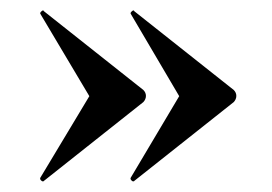

<svg xmlns="http://www.w3.org/2000/svg" viewBox="-20 -382 515 363"><path d="M421.9 -189 233.9 -40Q233.9 -39.1 231.9 -39.1Q230 -39.1 228 -41.5Q226.1 -43.9 227.1 -45.9L318.8 -200.2L227.1 -356Q226.1 -357.9 229.5 -360.8Q232.9 -363.8 233.9 -360.8L421.9 -211.9Q426.8 -207 426.8 -200.7Q426.8 -194.3 421.9 -189ZM251 -189 63 -40Q63 -39.1 61 -39.1Q59.1 -39.1 57.1 -41.5Q55.2 -43.9 56.2 -45.9L148.9 -200.2L56.2 -356Q55.2 -357.9 58.6 -360.8Q62 -363.8 63 -360.8L251 -211.9Q255.9 -207 255.9 -200.7Q255.9 -194.3 251 -189Z"/></svg>

Font: Cormorant-Bold
Style: Bold
Weight: 700
Designer: Christian Thalmann (Catharsis Fonts)
Version: Version 3.000